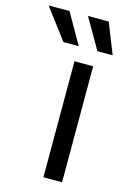

<svg xmlns="http://www.w3.org/2000/svg" viewBox="-219 -817 578 873"><g transform="rotate(15 70.0 -380.5)"><path d="M77.1 -545.9H165V0H77.1ZM83 -760.7H180.7L237.8 -617.2H166ZM-102.1 -760.7H-3.9L78.1 -617.2H5.9Z"/></g></svg>

Font: Raveo Variable
Style: Regular
Weight: 400
Designer: Jakub Foglar, Rasmus Andersson (Inter)
Foundry: Jakubfoglar.com
Version: Version 1.000;Glyphs 3.2.3 (3260)